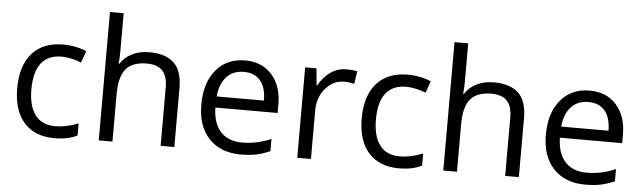

<svg xmlns="http://www.w3.org/2000/svg" viewBox="-48 -941 3786 1132"><g transform="rotate(5 1845.0 -375.0)"><path d="M299.8 9.8Q183.6 9.8 119.9 -61.8Q56.2 -133.3 56.2 -264.2Q56.2 -398.4 120.8 -471.7Q185.5 -544.9 305.2 -544.9Q343.8 -544.9 382.3 -536.6Q420.9 -528.3 442.9 -517.1L418 -448.2Q391.1 -459 359.4 -466.1Q327.6 -473.1 303.2 -473.1Q140.1 -473.1 140.1 -265.1Q140.1 -166.5 179.9 -113.8Q219.7 -61 297.9 -61Q364.7 -61 435.1 -89.8V-18.1Q381.3 9.8 299.8 9.8Z M928.2 0V-346.2Q928.2 -411.6 898.4 -443.8Q868.7 -476.1 805.2 -476.1Q720.7 -476.1 681.9 -430.2Q643.1 -384.3 643.1 -279.8V0H562V-759.8H643.1V-529.8Q643.1 -488.3 639.2 -460.9H644Q668 -499.5 712.2 -521.7Q756.3 -543.9 813 -543.9Q911.1 -543.9 960.2 -497.3Q1009.3 -450.7 1009.3 -349.1V0Z M1401.9 9.8Q1283.2 9.8 1214.6 -62.5Q1146 -134.8 1146 -263.2Q1146 -392.6 1209.7 -468.8Q1273.4 -544.9 1380.9 -544.9Q1481.4 -544.9 1540 -478.8Q1598.6 -412.6 1598.6 -304.2V-252.9H1230Q1232.4 -158.7 1277.6 -109.9Q1322.8 -61 1404.8 -61Q1491.2 -61 1575.7 -97.2V-24.9Q1532.7 -6.3 1494.4 1.7Q1456.1 9.8 1401.9 9.8ZM1379.9 -477.1Q1315.4 -477.1 1277.1 -435.1Q1238.8 -393.1 1231.9 -318.8H1511.7Q1511.7 -395.5 1477.5 -436.3Q1443.4 -477.1 1379.9 -477.1Z M1981 -544.9Q2016.6 -544.9 2044.9 -539.1L2033.7 -463.9Q2000.5 -471.2 1975.1 -471.2Q1910.2 -471.2 1864 -418.5Q1817.9 -365.7 1817.9 -287.1V0H1736.8V-535.2H1803.7L1813 -436H1816.9Q1846.7 -488.3 1888.7 -516.6Q1930.7 -544.9 1981 -544.9Z M2338.9 9.8Q2222.7 9.8 2158.9 -61.8Q2095.2 -133.3 2095.2 -264.2Q2095.2 -398.4 2159.9 -471.7Q2224.6 -544.9 2344.2 -544.9Q2382.8 -544.9 2421.4 -536.6Q2460 -528.3 2481.9 -517.1L2457 -448.2Q2430.2 -459 2398.4 -466.1Q2366.7 -473.1 2342.3 -473.1Q2179.2 -473.1 2179.2 -265.1Q2179.2 -166.5 2219 -113.8Q2258.8 -61 2336.9 -61Q2403.8 -61 2474.1 -89.8V-18.1Q2420.4 9.8 2338.9 9.8Z M2967.3 0V-346.2Q2967.3 -411.6 2937.5 -443.8Q2907.7 -476.1 2844.2 -476.1Q2759.8 -476.1 2720.9 -430.2Q2682.1 -384.3 2682.1 -279.8V0H2601.1V-759.8H2682.1V-529.8Q2682.1 -488.3 2678.2 -460.9H2683.1Q2707 -499.5 2751.2 -521.7Q2795.4 -543.9 2852.1 -543.9Q2950.2 -543.9 2999.3 -497.3Q3048.3 -450.7 3048.3 -349.1V0Z M3440.9 9.8Q3322.3 9.8 3253.7 -62.5Q3185.1 -134.8 3185.1 -263.2Q3185.1 -392.6 3248.8 -468.8Q3312.5 -544.9 3419.9 -544.9Q3520.5 -544.9 3579.1 -478.8Q3637.7 -412.6 3637.7 -304.2V-252.9H3269Q3271.5 -158.7 3316.7 -109.9Q3361.8 -61 3443.8 -61Q3530.3 -61 3614.7 -97.2V-24.9Q3571.8 -6.3 3533.4 1.7Q3495.1 9.8 3440.9 9.8ZM3418.9 -477.1Q3354.5 -477.1 3316.2 -435.1Q3277.8 -393.1 3271 -318.8H3550.8Q3550.8 -395.5 3516.6 -436.3Q3482.4 -477.1 3418.9 -477.1Z"/></g></svg>

Font: f01333215
Style: Regular
Weight: 400
Foundry: Ascender Corporation
Version: Version 1.10